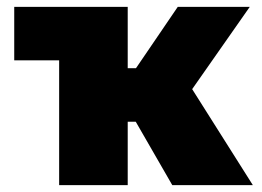

<svg xmlns="http://www.w3.org/2000/svg" viewBox="-20 -540 763 560"><path d="M482.5 0 327.5 -269 498.5 -520H708.5L540.5 -280L717.5 0ZM152.5 0V-520H352.5V-341H512.5V-185H352.5V0ZM21.5 -364V-520H352.5L152.5 -364Z"/></svg>

Font: Geologica Cursive Black
Style: Regular
Weight: 900
Designer: Sindre Bremnes, Frode Helland
Foundry: Monokrom Skriftforlag AS
Version: Version 1.010;gftools[0.9.28]